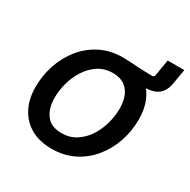

<svg xmlns="http://www.w3.org/2000/svg" viewBox="-149 -787 928 938"><g transform="rotate(30 314.5 -317.5)"><path d="M333 -481.4 344.2 -549.8Q364.7 -549.3 384.8 -548.1Q404.8 -546.9 425 -545.7Q445.3 -544.4 466.1 -543.7Q486.8 -543 507.3 -543Q518.1 -543 520 -552.7L535.6 -646H629.4L615.2 -562.5Q610.4 -532.7 596.4 -513.4Q582.5 -494.1 560.3 -484.9Q538.1 -475.6 508.8 -475.6Q465.8 -475.6 420.9 -478.5Q376 -481.4 333 -481.4ZM258.8 11.2Q190.4 11.2 141.8 -16.4Q93.3 -43.9 67.1 -94.5Q41 -145 41 -212.4Q41 -277.3 61.5 -337.9Q82 -398.4 120.8 -446.3Q159.7 -494.1 214.8 -522Q270 -549.8 339.4 -549.8Q407.7 -549.8 456.5 -522.2Q505.4 -494.6 531.5 -444.1Q557.6 -393.6 557.6 -325.7Q557.6 -259.8 537.1 -199.5Q516.6 -139.2 477.5 -91.6Q438.5 -43.9 383.3 -16.4Q328.1 11.2 258.8 11.2ZM262.2 -79.1Q309.1 -79.1 344.2 -101.8Q379.4 -124.5 403.1 -161.1Q426.8 -197.8 438.5 -241.2Q450.2 -284.7 450.2 -325.7Q450.2 -364.7 438 -394.8Q425.8 -424.8 400.6 -442.1Q375.5 -459.5 335.9 -459.5Q289.6 -459.5 254.4 -436.8Q219.2 -414.1 195.6 -377.4Q171.9 -340.8 159.9 -297.4Q147.9 -253.9 147.9 -211.9Q147.9 -154.3 175.5 -116.7Q203.1 -79.1 262.2 -79.1Z"/></g></svg>

Font: Inter 16pt Medium
Style: Italic
Weight: 500
Italic angle: -9.3988°
Version: Version 4.001;git-66647c0bb